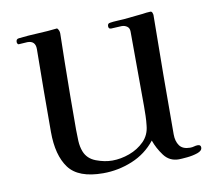

<svg xmlns="http://www.w3.org/2000/svg" viewBox="-65 -611 759 687"><g transform="rotate(-10 314.0 -267.0)"><path d="M618 -27Q618 -15 600.5 -9Q583 -3 562 -1Q541 1 532 1Q498 1 478 -26Q458 -53 448 -82Q414 -39 363 -18Q312 3 257 3Q167 3 132.5 -43.5Q98 -90 98 -175Q98 -250 98.5 -325.5Q99 -401 100 -476Q100 -506 71 -506Q63 -506 55 -505Q47 -504 39 -504Q36 -504 34.5 -507.5Q33 -511 33 -513Q33 -524 43 -525Q78 -529 113.5 -530.5Q149 -532 184 -536Q192 -528 192 -516Q192 -491 191 -465Q190 -439 190 -413Q189 -352 188.5 -290.5Q188 -229 188 -167Q188 -148 189 -126.5Q190 -105 197 -87Q208 -59 238.5 -47.5Q269 -36 297 -36Q328 -36 359.5 -47.5Q391 -59 413.5 -81.5Q436 -104 439 -138Q441 -155 441.5 -172.5Q442 -190 442 -207L441 -479Q441 -492 432.5 -498Q424 -504 413 -504Q403 -504 393.5 -503Q384 -502 374 -502Q365 -502 365 -512Q365 -522 374 -523Q386 -525 399 -525.5Q412 -526 425 -527L494 -534Q501 -535 508.5 -536Q516 -537 523 -537Q528 -537 530 -531.5Q532 -526 532 -523Q529 -306 529 -90Q529 -65 540.5 -49Q552 -33 579 -33Q587 -33 593.5 -35Q600 -37 607 -37Q618 -37 618 -27Z"/></g></svg>

Font: Kaisei Opti
Style: Regular
Weight: 400
Designer: Font-Kai, 金井和夫
Foundry: KAZUO KANAI
Version: Version 5.003